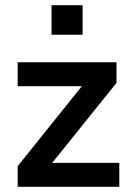

<svg xmlns="http://www.w3.org/2000/svg" viewBox="-20 -719 505 739"><path d="M48 0H439.2V-92.2H154.9V-59.8L428.4 -400V-479.4H48V-387.3H318.6V-416.7L48 -79.4ZM178.4 -585.3H298V-699H178.4Z"/></svg>

Font: LL Pando Sans
Style: Bold
Weight: 700
Designer: Joshua Smith
Foundry: Joshua Smith
Version: Version 1.000;Glyphs 3.2.1 (3258)